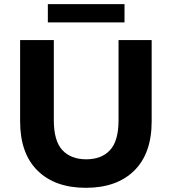

<svg xmlns="http://www.w3.org/2000/svg" viewBox="-20 -893 828 925"><path d="M393.8 11.8Q244.9 11.8 160.9 -71Q76.9 -153.8 76.9 -308.4V-700H239.3V-313.6Q239.3 -214.2 280.4 -169.9Q321.5 -125.5 395.2 -125.5Q469.3 -125.5 510.2 -169.9Q551.1 -214.2 551.1 -313.6V-700H710.7V-308.4Q710.7 -153.8 626.7 -71Q542.7 11.8 393.8 11.8ZM210.5 -785.2V-873.1H579.9V-785.2Z"/></svg>

Font: Montserrat Thin
Style: Regular
Weight: 100
Designer: Julieta Ulanovsky
Foundry: Julieta Ulanovsky
Version: Version 9.000